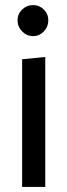

<svg xmlns="http://www.w3.org/2000/svg" viewBox="-20 -735 265 755"><path d="M158 0H67V-502L158 -511ZM49 -655Q49 -680 67 -697.5Q85 -715 110 -715Q135 -715 152.5 -697.5Q170 -680 170 -655Q170 -630 152.5 -611.5Q135 -593 110 -593Q85 -593 67 -611.5Q49 -630 49 -655Z"/></svg>

Font: Rambla
Style: Regular
Weight: 400
Designer: Martin Sommaruga
Foundry: Martin Sommaruga
Version: Version 1.001